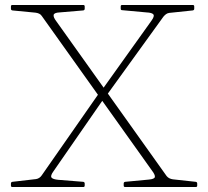

<svg xmlns="http://www.w3.org/2000/svg" viewBox="-20 -753 839 773"><path d="M30 0Q24 0 24 -6V-14Q24 -20 30 -21L125 -32Q132 -33 138 -37Q144 -41 148 -47L383 -384L400 -359L195 -63Q182 -45 187.5 -38Q193 -31 215 -29L315 -21Q321 -20 321 -14V-6Q321 0 315 0ZM661 -701Q654 -700 648.5 -696Q643 -692 638 -686L396 -351L380 -376L590 -670Q603 -688 597.5 -695Q592 -702 570 -703L472 -712Q466 -712 466 -718V-727Q466 -733 472 -733H756Q762 -733 762 -727V-718Q762 -712 756 -711ZM220 -703Q198 -702 196 -693Q194 -684 207 -667L651 -44Q656 -38 662.5 -35Q669 -32 676 -31L768 -21Q774 -20 774 -14V-6Q774 0 768 0H484Q478 0 478 -6V-14Q478 -20 484 -21L579 -30Q602 -32 603.5 -40.5Q605 -49 592 -66L148 -689Q144 -695 137.5 -698Q131 -701 123 -702L30 -711Q24 -712 24 -718V-727Q24 -733 30 -733H315Q321 -733 321 -727V-718Q321 -712 315 -711Z"/></svg>

Font: Hahmlet Thin
Style: Regular
Weight: 250
Version: Version 1.002